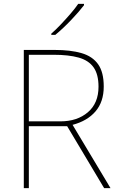

<svg xmlns="http://www.w3.org/2000/svg" viewBox="-20 -972 617 992"><path d="M262 -714Q345 -714 401.5 -697.5Q458 -681 487 -640Q516 -599 516 -525Q516 -446 473.5 -396.5Q431 -347 355 -327L551 0H518L327 -320H129V0H103V-714ZM257 -689H129V-345H292Q379 -345 434 -392Q489 -439 489 -524Q489 -588 463.5 -624Q438 -660 386.5 -674.5Q335 -689 257 -689ZM414 -945Q388 -911 347 -868Q306 -825 266 -792H245V-798Q268 -818 294.5 -846Q321 -874 345.5 -902.5Q370 -931 384 -952H414Z"/></svg>

Font: Noto Sans Thaana Thin
Style: Regular
Weight: 100
Designer: David Williams
Foundry: Google Inc.
Version: Version 3.001; ttfautohint (v1.8.4.7-5d5b)